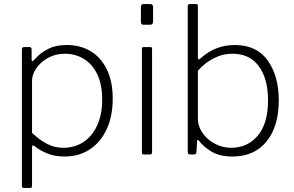

<svg xmlns="http://www.w3.org/2000/svg" viewBox="-20 -762 1452 947"><path d="M136 -518C136 -526 132.3 -530 125 -530H101C96.3 -530 93 -529.2 91 -527.5C89 -525.8 88 -522.3 88 -517V155C88 161.7 91 165 97 165H128C132 165 134.7 164.2 136 162.5C137.3 160.8 138 158 138 154V-33C138 -41 139.3 -45 142 -45C145.3 -45 148.7 -43.3 152 -40C169.3 -26 190.3 -14.2 215 -4.5C239.7 5.2 267.3 10 298 10C346 10 387.8 -1.8 423.5 -25.5C459.2 -49.2 486.8 -82.5 506.5 -125.5C526.2 -168.5 536 -218.3 536 -275C536 -332.3 526.2 -380.8 506.5 -420.5C486.8 -460.2 460 -490 426 -510C392 -530 353.3 -540 310 -540C274 -540 244 -534 220 -522C196 -510 177.2 -496.7 163.5 -482C149.8 -467.3 142 -460 140 -460C137.3 -460 136 -463 136 -469ZM212.5 -52C187.5 -64.7 162.7 -83 138 -107V-364C138 -384 145 -404.3 159 -425C173 -445.7 192.3 -462.8 217 -476.5C241.7 -490.2 269.3 -497 300 -497C333.3 -497 364 -488.8 392 -472.5C420 -456.2 442.3 -431 459 -397C475.7 -363 484 -321 484 -271C484 -222.3 475.8 -180 459.5 -144C443.2 -108 420.5 -80.5 391.5 -61.5C362.5 -42.5 329.3 -33 292 -33C264 -33 237.5 -39.3 212.5 -52Z M735 -656V-729C735 -733 733.7 -736.2 731 -738.5C728.3 -740.8 725.3 -742 722 -742H688C679.3 -742 675 -737.3 675 -728V-654C675 -644.7 679 -640 687 -640H721C730.3 -640 735 -645.3 735 -656ZM730 -13V-519C730 -523.7 729.3 -526.7 728 -528C726.7 -529.3 724 -530 720 -530H690C686 -530 683.3 -529.3 682 -528C680.7 -526.7 680 -523.7 680 -519V-11C680 -6.3 680.8 -3.3 682.5 -2C684.2 -0.7 687.3 0 692 0H717C722.3 0 725.8 -0.8 727.5 -2.5C729.2 -4.2 730 -7.7 730 -13Z M918 0H934C940 0 944 -1 946 -3C948 -5 949 -8.7 949 -14L952 -64C952 -69.3 953.3 -72 956 -72C958 -72 960 -70.3 962 -67C975.3 -49 995.3 -31.7 1022 -15C1048.7 1.7 1083.7 10 1127 10C1198.3 10 1254.2 -14.7 1294.5 -64C1334.8 -113.3 1355 -181 1355 -267C1355 -347 1336.8 -412.5 1300.5 -463.5C1264.2 -514.5 1210 -540 1138 -540C1073.3 -540 1017 -518 969 -474C965.7 -470.7 962.7 -469 960 -469C957.3 -469 956 -472.3 956 -479V-730C956 -734.7 955.3 -737.8 954 -739.5C952.7 -741.2 950.3 -742 947 -742H916C909.3 -742 906 -738.3 906 -731V-14C906 -8.7 906.8 -5 908.5 -3C910.2 -1 913.3 0 918 0ZM956 -178V-413C977.3 -437.7 1002.8 -457.8 1032.5 -473.5C1062.2 -489.2 1093.7 -497 1127 -497C1183 -497 1226.2 -476.5 1256.5 -435.5C1286.8 -394.5 1302 -338.3 1302 -267C1302 -190.3 1285 -132.2 1251 -92.5C1217 -52.8 1173.3 -33 1120 -33C1092.7 -33 1066.3 -39.5 1041 -52.5C1015.7 -65.5 995.2 -83.2 979.5 -105.5C963.8 -127.8 956 -152 956 -178Z"/></svg>

Font: Libre Franklin ExtraLight
Style: Regular
Weight: 275
Designer: Pablo Impallari, Rodrigo Fuenzalida
Foundry: Impallari Type
Version: Version 1.002; ttfautohint (v1.5)